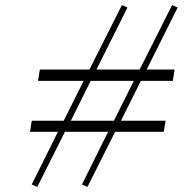

<svg xmlns="http://www.w3.org/2000/svg" viewBox="-20 -732 765 762"><path d="M99.1 -209 106 -252.9H232.9L312 -411.1H130.9L138.2 -456.1H335L463.9 -711.9L485.8 -702.1L362.8 -456.1H534.2L663.1 -711.9L685.1 -702.1L562 -456.1H672.9L666 -411.1H539.1L460 -252.9H637.2L629.9 -209H437L327.1 9.8L305.2 0L409.2 -209H237.8L127.9 9.8L106 0L210 -209ZM261.2 -252.9H432.1L511.2 -411.1H339.8Z"/></svg>

Font: Dihjauti
Style: Bold Italic
Weight: 700
Italic angle: -9°
Designer: T. Christopher White
Version: Version 3.0.0